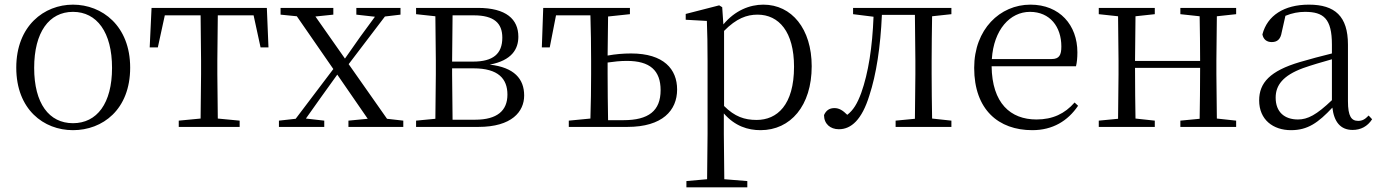

<svg xmlns="http://www.w3.org/2000/svg" viewBox="-20 -546 5935 826"><path d="M294 14C421 14 540 -74 540 -255C540 -435 419 -526 294 -526C170 -526 50 -435 50 -255C50 -75 168 14 294 14ZM294 -16C191 -16 127 -101 127 -254C127 -407 191 -495 294 -495C397 -495 462 -407 462 -254C462 -101 397 -16 294 -16Z M842 0H1011V-27L917 -36L915 -227V-285L917 -480H1071L1101 -342H1135L1128 -512H632L624 -342H659L689 -480H843L845 -285V-227L843 -36L749 -27V0Z M1513 -483 1593 -474 1530 -388 1464 -294 1337 -475 1414 -483V-512H1187V-483L1257 -476L1414 -249L1252 -35L1180 -27V0H1375V-27L1296 -36L1362 -129L1431 -225L1562 -35L1479 -27V0H1715V-27L1645 -35L1480 -270L1636 -475L1703 -483V-512H1513Z M1852 0H2038C2182 0 2235 -66 2235 -135C2235 -207 2192 -256 2087 -268C2182 -286 2210 -335 2210 -388C2210 -463 2158 -512 2036 -512H1770V-485L1853 -476L1855 -285V-227L1853 -35L1770 -27V0ZM1927 -480H2018C2106 -480 2141 -446 2141 -384C2141 -314 2101 -281 2015 -281H1925ZM1925 -252H2017C2124 -252 2163 -207 2163 -139C2163 -70 2119 -31 2024 -31H1927L1925 -227Z M2427 0H2679C2830 0 2893 -71 2893 -161C2893 -248 2836 -316 2695 -316C2661 -316 2627 -313 2594 -307L2596 -475L2690 -485V-512H2317L2311 -342H2345L2372 -480H2520C2522 -424 2523 -340 2523 -285V-227C2523 -173 2522 -91 2520 -36L2427 -27ZM2594 -277C2621 -281 2649 -284 2677 -284C2776 -284 2822 -243 2822 -158C2822 -69 2770 -29 2662 -29H2596C2595 -84 2594 -170 2594 -227Z M3252 14C3381 14 3472 -91 3472 -261C3472 -422 3386 -526 3264 -526C3205 -526 3142 -501 3092 -441L3087 -515L3074 -523L2930 -486V-461L3021 -456C3023 -406 3024 -351 3024 -282V30L3022 225L2933 233V260H3195V233L3096 225L3094 30V-58C3142 -3 3198 14 3252 14ZM3095 -413C3148 -467 3193 -483 3239 -483C3331 -483 3396 -409 3396 -259C3396 -94 3323 -30 3235 -30C3183 -30 3141 -44 3095 -90Z M3915 0H4073V-27L3990 -36C3989 -91 3988 -173 3988 -227V-285C3988 -338 3989 -420 3990 -476L4073 -485V-512H3650V-485L3738 -474C3733 -344 3716 -233 3685 -146C3668 -100 3651 -72 3625 -52C3606 -71 3590 -81 3570 -81C3548 -81 3534 -71 3525 -51C3525 -13 3552 10 3589 10C3642 10 3688 -31 3720 -135C3750 -226 3768 -345 3774 -482H3916L3918 -285V-227L3916 -35L3833 -27V0Z M4421 14C4509 14 4574 -26 4618 -91L4603 -105C4561 -57 4509 -32 4439 -32C4327 -32 4248 -102 4246 -261H4609C4613 -277 4615 -297 4615 -321C4615 -438 4539 -526 4413 -526C4282 -526 4171 -420 4171 -254C4171 -74 4276 14 4421 14ZM4247 -292C4255 -418 4325 -495 4411 -495C4497 -495 4546 -431 4546 -346C4546 -309 4537 -292 4504 -292Z M5058 -485 5141 -476C5142 -422 5143 -343 5143 -284H4863L4865 -476L4948 -485V-512H4707V-485L4790 -476L4792 -285V-227L4790 -35L4707 -27V0H4948V-27L4865 -36C4864 -91 4863 -176 4863 -254H5143C5143 -176 5142 -91 5141 -35L5058 -27V0H5298V-27L5215 -36L5213 -227V-285L5215 -476L5298 -485V-512H5058Z M5799 13C5834 13 5863 -2 5883 -33L5868 -49C5852 -32 5840 -26 5823 -26C5794 -26 5779 -45 5779 -111V-354C5779 -476 5723 -526 5611 -526C5504 -526 5432 -479 5411 -398C5415 -377 5429 -365 5451 -365C5474 -365 5489 -376 5494 -407L5510 -478C5539 -490 5567 -495 5594 -495C5674 -495 5710 -466 5710 -354V-316C5665 -305 5616 -292 5572 -279C5444 -241 5397 -190 5397 -114C5397 -31 5457 14 5534 14C5606 14 5651 -18 5712 -83C5719 -23 5746 13 5799 13ZM5710 -115C5644 -52 5606 -32 5564 -32C5506 -32 5468 -64 5468 -126C5468 -179 5499 -221 5586 -253C5623 -266 5667 -279 5710 -291Z"/></svg>

Font: Source Han Serif CN Light
Style: Regular
Weight: 300
Designer: Ryoko NISHIZUKA 西塚涼子 (kana & ideographs); Frank Grießhammer (Latin, Greek & Cyrillic); Wenlong ZHANG 张文龙 (bopomofo); San
Foundry: Adobe
Version: Version 2.003;hotconv 1.1.1;makeotfexe 2.6.0